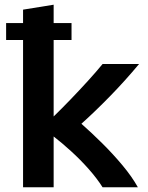

<svg xmlns="http://www.w3.org/2000/svg" viewBox="-20 -796 627 816"><path d="M78 0V-626H6V-698H78V-755L208 -776V-698H284V-626H208V-301Q243 -335 280.5 -374Q318 -413 353.5 -452Q389 -491 416 -524H571Q512 -453 448 -387.5Q384 -322 326 -270Q368 -233 414 -187.5Q460 -142 500.5 -93.5Q541 -45 566 0H416Q392 -38 357 -77.5Q322 -117 282.5 -153Q243 -189 208 -216V0Z"/></svg>

Font: Ubuntu Sans
Style: Bold
Weight: 700
Designer: Dalton Maag Ltd
Foundry: Dalton Maag Ltd
Version: Version 1.006; ttfautohint (v1.8.4.7-5d5b)